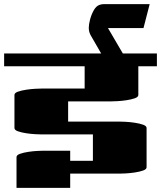

<svg xmlns="http://www.w3.org/2000/svg" viewBox="-20 -900 780 930"><path d="M0 -579V-641H470L421 -726Q410 -744 410 -765Q410 -781 416 -804.5Q422 -828 433.5 -849Q445 -870 461 -876Q466 -878 471.5 -879Q477 -880 482 -880H705L675 -764H503L575 -641H740V-579H650V-440Q650 -430 633 -424Q616 -418 592.5 -414.5Q569 -411 548.5 -410Q528 -409 520 -409H310V-311H560Q568 -311 588.5 -310Q609 -309 632.5 -305.5Q656 -302 673 -296Q690 -290 690 -280V-90Q690 -80 673 -74Q656 -68 632.5 -64.5Q609 -61 588.5 -60Q568 -59 560 -59H320V10H60V-139Q60 -149 77 -155Q94 -161 117.5 -164.5Q141 -168 161.5 -169Q182 -170 190 -170H320V-121H430V-249H180Q172 -249 151.5 -250Q131 -251 107.5 -254.5Q84 -258 67 -264Q50 -270 50 -280V-440Q50 -450 67 -456Q84 -462 107.5 -465.5Q131 -469 151.5 -470Q172 -471 180 -471H390V-579Z"/></svg>

Font: Gajraj One
Style: Regular
Weight: 400
Designer: Saurabh Sharma
Foundry: Saurabh Sharma
Version: Version 1.000